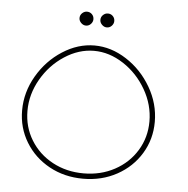

<svg xmlns="http://www.w3.org/2000/svg" viewBox="-48 -668 701 715"><g transform="rotate(5 303.0 -310.5)"><path d="M40 -234Q40 -302 75.5 -363Q111 -424 168.5 -461Q226 -498 288 -498Q350 -498 407.5 -461Q465 -424 500.5 -363Q536 -302 536 -234Q536 -169 503.5 -115.5Q471 -62 414.5 -31Q358 0 288 0Q218 0 161.5 -31Q105 -62 72.5 -115.5Q40 -169 40 -234ZM516 -234Q516 -296 483.5 -352.5Q451 -409 398 -443.5Q345 -478 288 -478Q231 -478 178 -443.5Q125 -409 92.5 -352.5Q60 -296 60 -234Q60 -174 90 -125Q120 -76 172 -48Q224 -20 288 -20Q352 -20 404 -48Q456 -76 486 -125Q516 -174 516 -234ZM301 -595Q301 -606 309 -613.5Q317 -621 327 -621Q338 -621 345.5 -613.5Q353 -606 353 -595Q353 -585 345.5 -577Q338 -569 327 -569Q317 -569 309 -577Q301 -585 301 -595ZM223 -595Q223 -606 231 -613.5Q239 -621 249 -621Q260 -621 267.5 -613.5Q275 -606 275 -595Q275 -585 267.5 -577Q260 -569 249 -569Q239 -569 231 -577Q223 -585 223 -595Z"/></g></svg>

Font: Montserrat-Arabic Thin
Style: Regular
Weight: 250
Designer: Mohamed Gaber
Foundry: Kief Type Foundry
Version: Version 5.008